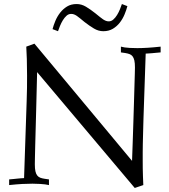

<svg xmlns="http://www.w3.org/2000/svg" viewBox="-20 -908 829 942"><path d="M24.9 -27.8Q37.6 -28.8 47.4 -29.8Q57.1 -30.8 65.4 -31.7Q73.7 -32.7 81.5 -33.2Q89.4 -33.7 98.1 -34.2L110.8 -411.1Q112.3 -445.8 112.5 -477.1Q112.8 -508.3 112.8 -537.1Q112.8 -583 111.6 -618.9Q110.4 -654.8 108.9 -679.2L148.9 -693.8L627.9 -118.7Q629.4 -161.1 631.1 -210Q632.8 -258.8 634.3 -307.4Q635.7 -356 637.2 -401.4Q638.7 -446.8 639.6 -483.6Q640.6 -520.5 641.4 -545.2Q642.1 -569.8 642.1 -577.1Q642.1 -598.1 639.2 -611.3Q636.2 -624.5 630.1 -632.1Q624 -639.6 615 -642.8Q606 -646 594.2 -647.9L573.2 -650.9V-679.2Q580.1 -677.2 591.8 -675.3Q601.6 -673.8 616.7 -672.9Q631.8 -671.9 653.8 -671.9Q675.8 -671.9 703.9 -673.6Q731.9 -675.3 768.1 -679.2V-650.9Q755.4 -649.9 745.6 -648.9Q735.8 -647.9 727.8 -647.2Q719.7 -646.5 711.9 -646Q704.1 -645.5 694.8 -645L684.1 -331.1Q683.6 -317.9 683.1 -295.9Q682.6 -273.9 681.9 -249.8Q681.2 -225.6 680.7 -201.7Q680.2 -177.7 680.2 -161.1Q680.2 -139.2 680.2 -119.9Q680.2 -100.6 680.4 -81.5Q680.7 -62.5 681.4 -42.7Q682.1 -22.9 683.1 0L641.1 14.2L162.1 -554.2Q161.1 -512.7 159.9 -465.1Q158.7 -417.5 157.5 -369.4Q156.2 -321.3 155 -276.1Q153.8 -231 152.8 -194.6Q151.9 -158.2 151.4 -133.5Q150.9 -108.9 150.9 -102.1Q150.9 -80.6 153.8 -67.6Q156.7 -54.7 162.6 -47.1Q168.5 -39.6 177.5 -36.1Q186.5 -32.7 199.2 -30.8L220.2 -27.8V0Q212.9 -1.5 201.2 -3.4Q191.4 -4.4 176.3 -5.6Q161.1 -6.8 139.2 -6.8Q117.2 -6.8 89.4 -5.4Q61.5 -3.9 24.9 0V-27.8ZM605 -877.9Q600.1 -858.9 591.1 -837.2Q582 -815.4 567.9 -797.1Q553.7 -778.8 533.7 -766.8Q513.7 -754.9 486.8 -754.9Q462.9 -754.9 440.9 -768.1Q418.9 -781.2 395 -799.8Q382.3 -810.1 373.3 -817.6Q364.3 -825.2 356.9 -830.1Q349.6 -835 343 -837.4Q336.4 -839.8 329.1 -839.8Q316.4 -839.8 306.4 -830.8Q296.4 -821.8 288.3 -808.6Q280.3 -795.4 274.4 -780.8Q268.6 -766.1 264.6 -754.9L237.8 -765.1Q242.7 -784.2 251.7 -805.7Q260.7 -827.1 274.9 -845.5Q289.1 -863.8 308.8 -876Q328.6 -888.2 356 -888.2Q379.9 -888.2 401.9 -875Q423.8 -861.8 447.8 -842.8Q460.4 -832.5 469.5 -825.2Q478.5 -817.9 485.8 -813Q493.2 -808.1 499.8 -805.7Q506.3 -803.2 513.7 -803.2Q525.9 -803.2 536.1 -812.3Q546.4 -821.3 554.4 -834.5Q562.5 -847.7 568.4 -862.3Q574.2 -877 578.1 -888.2Z"/></svg>

Font: Simonetta
Style: Regular
Weight: 400
Version: Version 1.004